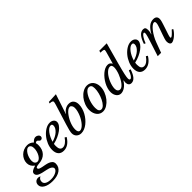

<svg xmlns="http://www.w3.org/2000/svg" viewBox="71 -2049 3528 3528"><g transform="rotate(-45 1834.5 -285.0)"><path d="M435 73Q435 116 416.5 150.5Q398 185 363.5 209.5Q329 234 280 247Q231 260 170 260Q115 260 70 250Q25 240 -7.5 221Q-40 202 -57.5 176.5Q-75 151 -75 119Q-75 77 -49 50.5Q-23 24 19 24Q31 24 42 27Q53 30 70 38Q14 61 14 125Q14 167 56 191Q98 215 173 215Q213 215 247 206Q281 197 305.5 183Q330 169 343.5 151.5Q357 134 357 117Q357 89 323.5 66.5Q290 44 229 33Q120 14 69 -11Q18 -36 18 -81Q18 -110 43.5 -130Q69 -150 135 -170L137 -174Q61 -228 61 -313Q61 -359 80 -400.5Q99 -442 131.5 -473.5Q164 -505 207.5 -523Q251 -541 299 -541Q373 -541 423 -487Q470 -540 514 -540Q546 -540 570 -520.5Q594 -501 594 -475Q594 -455 580.5 -441.5Q567 -428 547 -428Q532 -428 523.5 -434.5Q515 -441 509 -449Q503 -457 495.5 -463.5Q488 -470 475 -470Q468 -470 462 -467.5Q456 -465 440 -454Q445 -440 447 -427.5Q449 -415 449 -396Q449 -285 388.5 -220Q328 -155 220 -147Q172 -143 151.5 -135Q131 -127 131 -111Q131 -90 153.5 -79.5Q176 -69 210 -62Q244 -55 283 -48Q322 -41 356 -27.5Q390 -14 412.5 9.5Q435 33 435 73ZM225 -191Q249 -191 272 -210Q295 -229 313.5 -260.5Q332 -292 343 -332Q354 -372 354 -414Q354 -454 336 -477.5Q318 -501 289 -501Q266 -501 242 -480.5Q218 -460 198.5 -428Q179 -396 167 -355.5Q155 -315 155 -276Q155 -238 174 -214.5Q193 -191 225 -191Z M921 -133Q834 10 707 10Q638 10 601 -32.5Q564 -75 564 -153Q564 -222 592.5 -291Q621 -360 667 -415.5Q713 -471 770 -505.5Q827 -540 884 -540Q932 -540 962.5 -515.5Q993 -491 993 -453Q993 -418 967 -381Q941 -344 896.5 -311Q852 -278 792.5 -251Q733 -224 666 -209Q664 -195 663 -181.5Q662 -168 662 -154Q662 -45 739 -45Q776 -45 815.5 -74Q855 -103 889 -154ZM864 -493Q838 -493 810 -473Q782 -453 756.5 -419.5Q731 -386 710 -343Q689 -300 676 -254Q724 -267 765 -288Q806 -309 835.5 -335.5Q865 -362 882 -391.5Q899 -421 899 -451Q899 -493 864 -493Z M1210 -444 1213 -442Q1242 -488 1285.5 -513.5Q1329 -539 1378 -539Q1439 -539 1472 -501Q1505 -463 1505 -397Q1505 -350 1491 -301Q1477 -252 1452.5 -207Q1428 -162 1395 -122.5Q1362 -83 1324.5 -53.5Q1287 -24 1245.5 -7Q1204 10 1164 10Q1107 10 1070.5 -24.5Q1034 -59 1034 -114Q1034 -140 1045 -187.5Q1056 -235 1077 -301L1198 -691Q1203 -709 1208 -727.5Q1213 -746 1213 -755Q1213 -790 1136 -790L1145 -820L1337 -829ZM1180 -41Q1203 -41 1229 -57.5Q1255 -74 1280 -102Q1305 -130 1328 -167Q1351 -204 1368 -244.5Q1385 -285 1395.5 -326.5Q1406 -368 1406 -405Q1406 -440 1390 -463Q1374 -486 1351 -486Q1329 -486 1303.5 -469.5Q1278 -453 1253.5 -424.5Q1229 -396 1206.5 -359.5Q1184 -323 1166.5 -282.5Q1149 -242 1139 -201Q1129 -160 1129 -123Q1129 -41 1180 -41Z M1727 10Q1693 10 1663.5 -3.5Q1634 -17 1612 -43Q1590 -69 1577 -106.5Q1564 -144 1564 -191Q1564 -256 1588.5 -319Q1613 -382 1653 -431Q1693 -480 1744.5 -510Q1796 -540 1851 -540Q1887 -540 1917.5 -526.5Q1948 -513 1969.5 -487.5Q1991 -462 2003.5 -426.5Q2016 -391 2016 -348Q2016 -285 1991 -221Q1966 -157 1925.5 -106Q1885 -55 1833 -22.5Q1781 10 1727 10ZM1733 -40Q1767 -40 1800.5 -75Q1834 -110 1860.5 -163.5Q1887 -217 1903.5 -280Q1920 -343 1920 -400Q1920 -453 1901.5 -473Q1883 -493 1851 -493Q1829 -493 1806.5 -477.5Q1784 -462 1764 -435Q1744 -408 1726.5 -373Q1709 -338 1696 -299Q1683 -260 1676 -219.5Q1669 -179 1669 -142Q1669 -85 1687 -62.5Q1705 -40 1733 -40Z M2531 -692Q2547 -744 2547 -763Q2547 -778 2527 -784Q2507 -790 2455 -790L2466 -830H2659L2548 -425Q2527 -347 2513 -292Q2499 -237 2491 -199.5Q2483 -162 2479.5 -138Q2476 -114 2476 -98Q2476 -75 2483 -66Q2490 -57 2501 -57Q2523 -57 2548.5 -94Q2574 -131 2594 -191L2632 -182Q2598 -82 2557.5 -36Q2517 10 2466 10Q2430 10 2410.5 -13Q2391 -36 2391 -79Q2391 -90 2393 -102Q2395 -114 2398 -125L2390 -127Q2371 -94 2347 -68.5Q2323 -43 2297.5 -25.5Q2272 -8 2245.5 1Q2219 10 2195 10Q2169 10 2147 -1.5Q2125 -13 2109 -33.5Q2093 -54 2083.5 -82.5Q2074 -111 2074 -146Q2074 -189 2087.5 -235.5Q2101 -282 2124.5 -325.5Q2148 -369 2179 -408Q2210 -447 2244.5 -476.5Q2279 -506 2315.5 -523Q2352 -540 2387 -540Q2421 -540 2438.5 -527Q2456 -514 2473 -486ZM2394 -487Q2368 -487 2341.5 -470.5Q2315 -454 2290 -426.5Q2265 -399 2243.5 -363Q2222 -327 2206 -288Q2190 -249 2180.5 -209Q2171 -169 2171 -134Q2171 -98 2189 -76.5Q2207 -55 2237 -55Q2260 -55 2284 -73.5Q2308 -92 2331 -122Q2354 -152 2374.5 -190.5Q2395 -229 2410.5 -269.5Q2426 -310 2435 -349.5Q2444 -389 2444 -421Q2444 -452 2432 -469.5Q2420 -487 2394 -487Z M3032 -133Q2945 10 2818 10Q2749 10 2712 -32.5Q2675 -75 2675 -153Q2675 -222 2703.5 -291Q2732 -360 2778 -415.5Q2824 -471 2881 -505.5Q2938 -540 2995 -540Q3043 -540 3073.5 -515.5Q3104 -491 3104 -453Q3104 -418 3078 -381Q3052 -344 3007.5 -311Q2963 -278 2903.5 -251Q2844 -224 2777 -209Q2775 -195 2774 -181.5Q2773 -168 2773 -154Q2773 -45 2850 -45Q2887 -45 2926.5 -74Q2966 -103 3000 -154ZM2975 -493Q2949 -493 2921 -473Q2893 -453 2867.5 -419.5Q2842 -386 2821 -343Q2800 -300 2787 -254Q2835 -267 2876 -288Q2917 -309 2946.5 -335.5Q2976 -362 2993 -391.5Q3010 -421 3010 -451Q3010 -493 2975 -493Z M3542 -488Q3518 -488 3487.5 -463.5Q3457 -439 3425.5 -398.5Q3394 -358 3365 -306Q3336 -254 3316 -200L3242 0H3154L3228 -229Q3246 -284 3258 -323Q3270 -362 3277.5 -388.5Q3285 -415 3288 -431.5Q3291 -448 3291 -458Q3291 -485 3274 -485Q3263 -485 3248 -471Q3233 -457 3218 -434.5Q3203 -412 3188.5 -383Q3174 -354 3164 -324L3134 -339Q3169 -442 3212 -491Q3255 -540 3312 -540Q3344 -540 3357.5 -522Q3371 -504 3371 -461Q3371 -412 3354 -370L3357 -367Q3408 -458 3460 -499Q3512 -540 3575 -540Q3620 -540 3642.5 -519Q3665 -498 3665 -459Q3665 -445 3662.5 -429.5Q3660 -414 3653.5 -392Q3647 -370 3637 -338.5Q3627 -307 3612 -262Q3589 -193 3574 -147.5Q3559 -102 3559 -83Q3559 -68 3569 -68Q3583 -68 3610 -91Q3637 -114 3683 -165L3709 -151Q3693 -121 3668 -92.5Q3643 -64 3615 -41Q3587 -18 3559.5 -4Q3532 10 3513 10Q3488 10 3473.5 -12Q3459 -34 3459 -70Q3459 -83 3461 -98Q3463 -113 3471.5 -140Q3480 -167 3495.5 -212.5Q3511 -258 3538 -333Q3547 -359 3553 -377Q3559 -395 3562.5 -408.5Q3566 -422 3567.5 -432Q3569 -442 3569 -451Q3569 -488 3542 -488Z"/></g></svg>

Font: SVN-Libre Baskerville
Style: Italic
Weight: 400
Italic angle: -14°
Designer: Pablo Impallari, Rodrigo Fuenzalida
Foundry: Pablo Impallari, Rodrigo Fuenzalida
Version: Version 1.000; ttfautohint (v1.8.4)